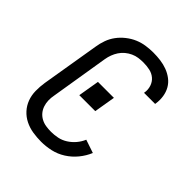

<svg xmlns="http://www.w3.org/2000/svg" viewBox="-206 -873 1012 1012"><g transform="rotate(45 300.0 -367.5)"><path d="M266 8Q234 8 203 3Q172 -2 145 -15.5Q118 -29 98 -51Q78 -73 67.5 -101Q57 -129 56.5 -161Q56 -193 61 -225L115 -550Q119 -577 128.5 -603.5Q138 -630 155 -653Q172 -676 195.5 -694.5Q219 -713 245 -724Q271 -735 298.5 -739Q326 -743 352 -743Q380 -743 406.5 -739.5Q433 -736 457 -727Q481 -718 501.5 -702.5Q522 -687 534.5 -665Q547 -643 551 -616.5Q555 -590 551 -563Q551 -561 550.5 -560Q550 -559 550 -558H467Q467 -559 467.5 -559.5Q468 -560 468 -561Q472 -585 464.5 -607.5Q457 -630 440 -644.5Q423 -659 400 -664Q377 -669 352 -669Q334 -669 316 -666.5Q298 -664 280.5 -656Q263 -648 248 -635.5Q233 -623 222.5 -607Q212 -591 205.5 -573.5Q199 -556 196 -538L143 -213Q139 -193 139.5 -173.5Q140 -154 146 -136Q152 -118 163.5 -104Q175 -90 191.5 -81Q208 -72 227 -69Q246 -66 266 -66Q290 -66 314.5 -71Q339 -76 361 -90Q383 -104 400 -124Q417 -144 427 -168L501 -143Q487 -109 462.5 -79Q438 -49 405.5 -28.5Q373 -8 337 0Q301 8 266 8ZM235 -308 255 -427H374L354 -308Z"/></g></svg>

Font: Iosevka SS04 Extended
Style: Italic
Weight: 400
Width: 7
Italic angle: -9°
Monospace: yes
Designer: Belleve Invis
Foundry: Belleve Invis
Version: Version 19.0.0; ttfautohint (v1.8.4)